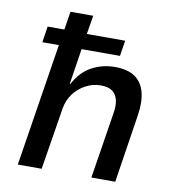

<svg xmlns="http://www.w3.org/2000/svg" viewBox="-80 -776 776 848"><g transform="rotate(10 308.5 -352.5)"><path d="M56 0 143 -551H69L80 -623H155L168 -705H270L256 -621H428L417 -551H245L220 -391H223Q253 -448 301 -473.5Q349 -499 404 -499Q461 -499 494 -476.5Q527 -454 538.5 -410.5Q550 -367 540 -304L493 0H386L433 -297Q439 -332 433 -356.5Q427 -381 409 -394.5Q391 -408 356 -408Q321 -408 288.5 -390.5Q256 -373 235 -344Q214 -315 208 -279L163 0Z"/></g></svg>

Font: Nunito Sans 7pt SemiCondensed SemiBold
Style: Italic
Weight: 600
Width: 4
Italic angle: -9°
Designer: Vernon Adams
Foundry: Vernon Adams
Version: Version 3.101;gftools[0.9.27]